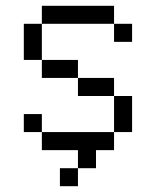

<svg xmlns="http://www.w3.org/2000/svg" viewBox="-20 -520 540 665"><path d="M437.5 -375V-437.5H375V-375ZM250 62.5H187.5V125H250ZM250 62.5H312.5V0H375V-62.5H125V0H250ZM125 -62.5V-125H62.5V-62.5ZM375 -62.5H437.5Q437.5 -62.5 437.5 -187.5H375Q375 -187.5 375 -62.5ZM375 -187.5V-250H250V-187.5ZM250 -250V-312.5H125V-250ZM125 -312.5Q125 -312.5 125 -437.5H62.5Q62.5 -437.5 62.5 -312.5ZM125 -437.5H375V-500H125Z"/></svg>

Font: Unifont
Style: Regular
Weight: 500
Version: Version 15.1.04